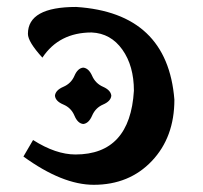

<svg xmlns="http://www.w3.org/2000/svg" viewBox="-20 -508 576 544"><path d="M245.6 15.6Q156.7 15.6 46.4 -64.5L73.7 -111.3Q138.2 -70.3 193.8 -70.3Q348.6 -70.3 359.4 -251Q359.4 -321.3 326.7 -367.4Q293.9 -413.6 239.7 -416Q147.5 -416 100.1 -344.7Q59.1 -389.6 59.1 -412.1Q59.1 -488.3 195.8 -488.3Q454.6 -471.7 474.1 -225.6Q474.1 -119.1 410.2 -51.8Q346.2 15.6 245.6 15.6ZM215.8 -156.7Q200.2 -158.2 190.9 -180.4Q181.6 -202.6 159.4 -211.9Q137.2 -221.2 135.7 -236.8Q137.2 -252.4 159.4 -262Q181.6 -271.5 190.9 -293.2Q200.2 -314.9 215.8 -316.4Q231.4 -314.9 241 -293.2Q250.5 -271.5 272.2 -262Q293.9 -252.4 295.4 -236.8Q293.9 -221.2 272.2 -211.9Q250.5 -202.6 241 -180.4Q231.4 -158.2 215.8 -156.7Z"/></svg>

Font: Kelvinch
Style: Bold
Weight: 700
Designer: Paul James Miller
Foundry: High-Logic / Made with FontCreator
Version: Version 3.501;March 28, 2021;FontCreator 13.0.0.2683 64-bit